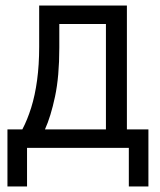

<svg xmlns="http://www.w3.org/2000/svg" viewBox="-20 -536 581 696"><path d="M7 140V-67H61Q79 -101 93 -145.5Q107 -190 114.5 -245.5Q122 -301 122 -366V-516H440V-67H518V140H447V0H78V140ZM143 -67H364V-449H195V-363Q195 -259 179.5 -186Q164 -113 143 -67Z"/></svg>

Font: IBM Plex Sans Condensed
Style: Regular
Weight: 400
Width: 3
Designer: Mike Abbink, Paul van der Laan, Pieter van Rosmalen
Foundry: Bold Monday
Version: Version 3.201